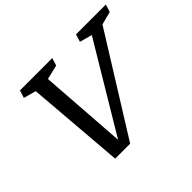

<svg xmlns="http://www.w3.org/2000/svg" viewBox="-152 -944 1191 1191"><g transform="rotate(-45 444.0 -348.5)"><path d="M200.5 -634.5 119 -657 134.5 -707H418L402.5 -657L307.5 -634.5L348.5 -60L692.5 -634.5L611 -657L626 -707H888L872.5 -657L786 -634.5L384.5 10H253Z"/></g></svg>

Font: Newsreader 6pt
Style: Italic
Weight: 400
Italic angle: -17°
Designer: Hugues Gentile
Foundry: Production Type
Version: Version 1.003; ttfautohint (v1.8.3)